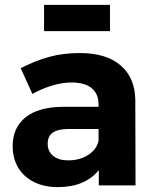

<svg xmlns="http://www.w3.org/2000/svg" viewBox="-20 -762 636 789"><path d="M161 -634V-742H432V-634ZM386 -63Q359 -29 316.5 -11Q274 7 217 7Q174 7 139.5 -5.5Q105 -18 81 -40.5Q57 -63 44.5 -93.5Q32 -124 32 -161Q32 -237 84.5 -279.5Q137 -322 237 -323H385V-333Q385 -376 357 -399.5Q329 -423 273 -423Q237 -423 196 -411Q155 -399 113 -376L65 -482Q95 -497 123.5 -508.5Q152 -520 181 -528Q210 -536 241.5 -540Q273 -544 308 -544Q417 -544 476 -493Q535 -442 536 -351L537 0H386ZM260 -103Q309 -103 343.5 -126Q378 -149 385 -184V-232H264Q219 -232 197.5 -217.5Q176 -203 176 -171Q176 -140 198.5 -121.5Q221 -103 260 -103Z"/></svg>

Font: Montserrat Semi Bold
Style: Regular
Weight: 600
Designer: Julieta Ulanovsky
Foundry: Julieta Ulanovsky
Version: Version 3.001 September 28, 2015